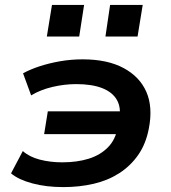

<svg xmlns="http://www.w3.org/2000/svg" viewBox="-20 -753 696 783"><path d="M238 10Q169 10 112.5 -5Q56 -20 25 -46L73 -137Q100 -113 142.5 -102Q185 -91 234 -91Q295 -91 342.5 -106Q390 -121 421 -153Q452 -185 460 -235L472 -206H160L175 -299H487L466 -267Q475 -313 457 -345Q439 -377 397 -393.5Q355 -410 291 -410Q243 -410 194 -398.5Q145 -387 107 -364L74 -454Q103 -470 141 -482.5Q179 -495 224 -503Q269 -511 317 -511Q418 -511 484 -475.5Q550 -440 577 -378Q604 -316 587 -229Q575 -166 543.5 -121Q512 -76 466 -46.5Q420 -17 362 -3.5Q304 10 238 10ZM410 -604 429 -733H562L541 -604ZM171 -604 192 -733H323L303 -604Z"/></svg>

Font: Nunito Sans 7pt SemiExpanded
Style: Bold Italic
Weight: 700
Width: 6
Italic angle: -9°
Designer: Vernon Adams
Foundry: Vernon Adams
Version: Version 3.101;gftools[0.9.27]